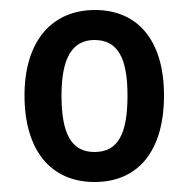

<svg xmlns="http://www.w3.org/2000/svg" viewBox="-20 -742 378 384"><path d="M308 -551C308 -663 254 -722 170 -722C83 -722 29 -659 29 -551C29 -441 82 -378 169 -378C257 -378 308 -441 308 -551ZM103 -551C103 -627 125 -662 169 -662C215 -662 235 -627 235 -551C235 -474 216 -438 169 -438C123 -438 103 -474 103 -551Z"/></svg>

Font: Noto Sans Tamil Condensed Medium
Style: Regular
Weight: 500
Width: 3
Designer: Jelle Bosma - Monotype Design Team
Foundry: Monotype Imaging Inc.
Version: Version 2.004